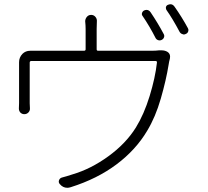

<svg xmlns="http://www.w3.org/2000/svg" viewBox="-20 -850 976 899"><path d="M746.1 -691.4Q751 -683.6 748 -675.3Q745.1 -667 736.8 -663.1Q728.5 -659.2 720.2 -662.1Q711.9 -665 708 -672.9Q680.7 -726.6 647.5 -775.4Q642.6 -781.2 645 -789.1Q647.5 -796.9 654.3 -800.8Q661.1 -803.7 666 -803.7Q677.7 -803.7 685.5 -792Q719.7 -741.2 746.1 -691.4ZM432.6 -619.1Q432.6 -612.3 439.5 -612.3H686.5Q710 -612.3 724.6 -614.3Q730.5 -614.3 736.3 -614.3Q752 -614.3 763.7 -607.4Q776.4 -599.6 776.4 -585Q776.4 -580.1 775.4 -575.2Q771.5 -561.5 769.5 -546.9Q757.8 -474.6 732.9 -388.2Q708 -301.8 668.9 -237.3Q616.2 -148.4 525.9 -80.6Q435.5 -12.7 311.5 26.4Q302.7 29.3 294.9 29.3Q274.4 29.3 259.8 11.7Q252.9 3.9 256.3 -5.9Q259.8 -15.6 269.5 -18.6Q292 -24.4 318.4 -33.2Q405.3 -58.6 487.3 -118.2Q569.3 -177.7 616.2 -252.9Q654.3 -314.5 680.7 -400.4Q707 -486.3 714.8 -556.6Q715.8 -564.5 708 -564.5H127Q119.1 -564.5 119.1 -556.6V-366.2Q119.1 -355.5 120.1 -343.8Q121.1 -332 113.3 -323.7Q105.5 -315.4 93.8 -315.4Q83 -315.4 75.2 -323.2Q68.4 -331.1 68.4 -341.8L69.3 -367.2V-544.9V-558.6Q69.3 -581.1 85 -597.7Q99.6 -612.3 121.1 -612.3Q122.1 -612.3 123 -612.3Q138.7 -612.3 154.3 -612.3H373Q380.9 -612.3 380.9 -619.1V-714.8Q380.9 -731.4 378.9 -750Q378.9 -761.7 386.7 -771Q394.5 -780.3 406.7 -780.3Q418.9 -780.3 426.8 -771Q434.6 -761.7 433.6 -750Q432.6 -732.4 432.6 -714.8ZM759.8 -802.7Q756.8 -806.6 756.8 -812.5Q756.8 -814.5 756.8 -816.4Q758.8 -824.2 765.6 -827.1Q772.5 -830.1 778.3 -830.1Q789.1 -830.1 796.9 -819.3Q832 -769.5 859.4 -718.8Q862.3 -713.9 862.3 -709Q862.3 -706.1 861.3 -703.1Q858.4 -694.3 850.6 -691.4Q845.7 -688.5 840.8 -688.5Q837.9 -688.5 834 -690.4Q826.2 -692.4 821.3 -700.2Q788.1 -762.7 759.8 -802.7Z"/></svg>

Font: Gen Jyuu Gothic P Light
Style: Regular
Weight: 200
Designer: [Source Han Sans]
Ryoko NISHIZUKA  (kana & ideographs); Paul D. Hunt (Latin, Greek & Cyrillic); Wenlong ZHANG  (bopomofo
Version: Version 1.002.20150607